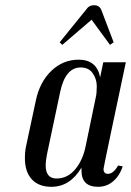

<svg xmlns="http://www.w3.org/2000/svg" viewBox="-20 -710 505 740"><path d="M396 -40Q417 -40 435 -72L453 -69Q436 -18 396 2Q378 10 358 10Q294 10 294 -53V-64Q250 10 178 10Q129 10 102.5 -19Q76 -48 76 -100Q76 -128 81 -149L118 -322Q133 -394 178 -437Q223 -480 283 -480Q353 -480 366 -412L378 -470H465Q379 -65 379 -59Q379 -40 396 -40ZM349 -334Q353 -350 353 -377.5Q353 -405 337.5 -427.5Q322 -450 291 -450Q232 -450 212 -356L161 -115Q156 -88 156 -73Q156 -22 198 -22Q240 -22 269.5 -57Q299 -92 310 -146ZM312 -673Q323 -690 342.5 -690Q362 -690 370 -673L418 -547L404 -537L333 -634L220 -537L210 -547Z"/></svg>

Font: Trochut
Style: Italic
Weight: 400
Italic angle: -12°
Designer: Andreu Balius
Foundry: Andreu Balius
Version: Version 1.001